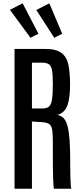

<svg xmlns="http://www.w3.org/2000/svg" viewBox="-20 -1160 504 1180"><path d="M69.3 0V-859.4H256.8Q324.7 -859.4 357.7 -834.7Q390.6 -810.1 400.6 -761Q410.6 -711.9 410.6 -638.2Q410.6 -559.6 394.8 -513.4Q378.9 -467.3 332.5 -453.6Q355.5 -449.7 370.8 -433.8Q386.2 -418 395 -385.3Q403.8 -352.5 407.7 -298.1Q411.6 -243.7 411.6 -161.6Q411.6 -154.3 411.6 -137.2Q411.6 -120.1 412.1 -99.1Q412.6 -78.1 413.1 -57.4Q413.6 -36.6 415 -21.2Q416.5 -5.9 418.5 0H312Q310.1 -3.9 308.6 -20.8Q307.1 -37.6 306.4 -64.5Q305.7 -91.3 305.2 -127.2Q304.7 -163.1 304.7 -205.1Q304.7 -247.1 304.7 -293.5Q304.7 -340.3 300.3 -364.7Q295.9 -389.2 280.5 -398.7Q265.1 -408.2 232.4 -409.7L176.3 -413.1V0ZM176.3 -493.2H238.3Q265.6 -493.2 279.8 -503.9Q293.9 -514.6 299.3 -546.9Q304.7 -579.1 304.7 -642.6V-648.4Q304.7 -701.2 299.6 -728.5Q294.4 -755.9 280 -765.4Q265.6 -774.9 235.8 -774.9H176.3ZM167.5 -927.7 41 -1099.6 119.1 -1139.6 216.3 -952.6ZM313.5 -927.7 203.1 -1098.6 283.2 -1139.6 362.3 -952.6Z"/></svg>

Font: Antonio Medium
Style: Regular
Weight: 500
Designer: Vernon Adams
Foundry: Vernon Adams
Version: Version 1.002